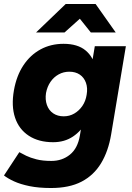

<svg xmlns="http://www.w3.org/2000/svg" viewBox="-40 -732 661 964"><path d="M216 212Q154 212 108 202.5Q62 193 30.5 178.5Q-1 164 -20 149L57 32Q71 40 91.5 50Q112 60 143 68Q174 76 218 76Q272 76 311 44.5Q350 13 361 -51L436 -500H592L518 -57Q504 27 467.5 87.5Q431 148 369.5 180Q308 212 216 212ZM227 -18Q154 -18 104.5 -50.5Q55 -83 35.5 -141.5Q16 -200 30 -279Q43 -352 77.5 -404Q112 -456 163.5 -484Q215 -512 279 -512Q350 -512 390 -478.5Q430 -445 441.5 -386.5Q453 -328 439 -252Q426 -179 397.5 -127Q369 -75 326.5 -46.5Q284 -18 227 -18ZM280 -148Q309 -148 333 -162Q357 -176 373.5 -200Q390 -224 395 -256Q401 -290 391.5 -316.5Q382 -343 360.5 -357.5Q339 -372 308 -372Q279 -372 254.5 -358.5Q230 -345 213.5 -321Q197 -297 191 -265Q186 -232 195.5 -205Q205 -178 227 -163Q249 -148 280 -148ZM141 -569 290 -712H439V-708L284 -569ZM416 -569 305 -708 306 -712H440L541 -569Z"/></svg>

Font: Figtree Light ExtraBold
Style: Italic
Weight: 800
Italic angle: -9.5°
Version: Version 2.001;gftools[0.9.30]